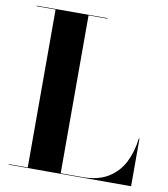

<svg xmlns="http://www.w3.org/2000/svg" viewBox="-84 -821 781 892"><g transform="rotate(10 307.0 -375.0)"><path d="M594.5 0H17V-2.5H106.5V-747.5H17V-750H351.5V-747.5H262V-2.5H364Q437.5 -2.5 485.2 -31.8Q533 -61 558.5 -111.2Q584 -161.5 591.5 -225H594.5Z"/></g></svg>

Font: Bodoni* 72pt
Style: Bold
Weight: 700
Version: Version 2.3